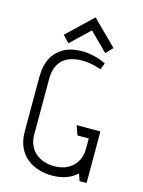

<svg xmlns="http://www.w3.org/2000/svg" viewBox="-135 -991 807 1080"><g transform="rotate(15 268.5 -451.5)"><path d="M476 0V-300H338L357 -245H423V-186C423 -102 366 -44 275 -44C188 -44 121 -95 121 -187V-512C121 -644 221 -659 277 -659C310 -659 350 -651 385 -638L401 -676C323 -716 217 -722 152 -684C99 -652 65 -601 65 -503V-189C65 -47 171 10 276 10C329 10 383 -4 421 -41L435 0ZM388 -733 426 -772 284 -913 136 -772 174 -733 283 -837Z"/></g></svg>

Font: Advent Pro
Style: Regular
Weight: 400
Designer: Andreas Kalpakidis
Foundry: Andreas Kalpakidis
Version: Version 2.002 2008